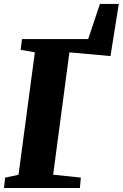

<svg xmlns="http://www.w3.org/2000/svg" viewBox="-24 -938 613 958"><path d="M1.5 -51.8 68.4 -65.9 149.9 -676.8 79.1 -689.5 85.9 -743.2H416L474.6 -918.5H568.8L527.3 -658.2L322.3 -676.8L241.2 -66.4L379.4 -51.8L374.5 0H-3.9Z"/></svg>

Font: Merriweather UltraBold
Style: Italic
Weight: 900
Italic angle: -7°
Designer: Eben Sorkin ( eben@eyebytes.com )
Foundry: Eben Sorkin ( eben@eyebytes.com )
Version: Version 1.52; ttfautohint (v1.4.1)